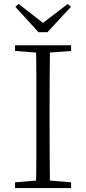

<svg xmlns="http://www.w3.org/2000/svg" viewBox="-20 -952 436 972"><path d="M74 -932 221 -818H174L323 -932L339 -917L220 -789H175L58 -917ZM56 0V-29L188 -40H207L340 -29V0ZM162 0Q164 -83 164 -166Q164 -249 164 -333V-390Q164 -474 164 -557.5Q164 -641 162 -723H233Q232 -641 231.5 -557.5Q231 -474 231 -390V-333Q231 -249 231.5 -166Q232 -83 233 0ZM56 -694V-723H340V-694L207 -684H188Z"/></svg>

Font: Noto Serif HK ExtraLight
Style: Regular
Weight: 200
Designer: Ryoko NISHIZUKA 西塚涼子 (kana & ideographs); Frank Grießhammer (Latin, Greek & Cyrillic); Wenlong ZHANG 张文龙 (bopomofo); San
Foundry: Adobe
Version: Version 2.002-H1;hotconv 1.1.0;makeotfexe 2.6.0